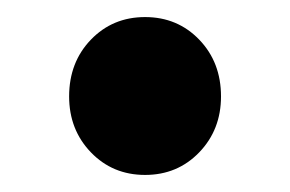

<svg xmlns="http://www.w3.org/2000/svg" viewBox="-20 -433 340 225"><path d="M150 -228Q112 -228 86.5 -254.5Q61 -281 61 -320Q61 -360 86.5 -386.5Q112 -413 150 -413Q188 -413 213.5 -386.5Q239 -360 239 -320Q239 -281 213.5 -254.5Q188 -228 150 -228Z"/></svg>

Font: TT Toshiba Sans
Style: Bold
Weight: 700
Designer: Paul D. Hunt
Foundry: Toshiba Corporation
Version: Version 2.020;PS 2.000;hotconv 1.0.86;makeotf.lib2.5.63406